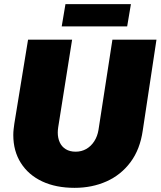

<svg xmlns="http://www.w3.org/2000/svg" viewBox="-20 -891 773 924"><path d="M339 13Q249 13 183 -18Q117 -49 80.5 -106.5Q44 -164 44 -241Q44 -255 45.5 -268.5Q47 -282 49 -296L115 -700H327L260 -278Q259 -271 258.5 -265Q258 -259 258 -253Q258 -227 267.5 -206Q277 -185 296.5 -173Q316 -161 344 -161Q372 -161 395 -174Q418 -187 433.5 -211Q449 -235 454 -266L521 -700H733L667 -263Q654 -172 608 -110.5Q562 -49 492.5 -18Q423 13 339 13ZM277 -764 295 -871H610L592 -764Z"/></svg>

Font: MuseoModerno Thin Black
Style: Italic
Weight: 900
Italic angle: -9°
Version: Version 1.003